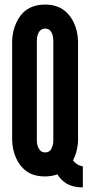

<svg xmlns="http://www.w3.org/2000/svg" viewBox="-20 -763 396 839"><path d="M321 -151C321 -134 318 -115 312 -94C309 -83 304 -73 299 -62C308 -50 321 -40 342 -36V56C281 56 250 30 231 -1C216 4 198 8 177 8C141 8 113 -1 93 -17C73 -32 60 -51 51 -71C40 -94 34 -121 33 -151V-584C34 -613 40 -640 51 -663C60 -683 73 -703 93 -718C113 -733 141 -743 177 -743C213 -743 240 -733 260 -718C280 -703 294 -683 303 -663C314 -640 320 -613 321 -584ZM213 -584C213 -604 209 -618 199 -630C194 -635 186 -638 177 -638C158 -638 149 -624 145 -611C142 -603 141 -594 141 -584V-151C141 -130 146 -116 156 -105C161 -100 168 -97 177 -97C196 -97 205 -109 209 -124C212 -131 213 -140 213 -151Z"/></svg>

Font: League Gothic
Style: Regular
Weight: 400
Designer: The League of Moveable Type
Version: Version 1.560;PS 001.560;hotconv 1.0.56;makeotf.lib2.0.21325